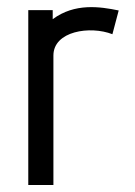

<svg xmlns="http://www.w3.org/2000/svg" viewBox="-20 -530 387 550"><path d="M133 0V-371C133 -441 238 -457 302 -432L320 -500C267 -511 194 -522 131 -475V-501H61V0Z"/></svg>

Font: Advent Pro
Style: Medium
Weight: 500
Designer: Andreas Kalpakidis
Foundry: Andreas Kalpakidis
Version: Version 2.002 2008